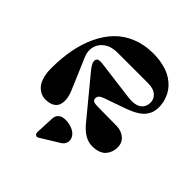

<svg xmlns="http://www.w3.org/2000/svg" viewBox="-264 -958 1392 1392"><g transform="rotate(45 431.5 -262.5)"><path d="M807.1 -110.8Q807.1 -85.9 799.8 -64.5Q792.5 -43 777.1 -24.4Q761.7 -5.9 734.1 4.6Q706.5 15.1 668.9 15.1Q591.8 15.1 521 -70.8L273.9 -370.1Q242.2 -410.2 242.2 -433.1Q242.7 -452.1 256.8 -458.5Q271 -464.8 299.8 -460.9L604 -421.9Q642.6 -417 671.1 -422.1Q699.7 -427.2 715.6 -440.4Q731.4 -453.6 738.8 -470.5Q746.1 -487.3 746.1 -507.8Q746.1 -545.9 717 -570.6Q688 -595.2 634.8 -595.2H321.8Q247.6 -595.2 205.3 -556.9Q163.1 -518.6 163.1 -462.9Q163.1 -435.5 175.8 -404.8L277.8 -165Q293 -129.4 296.6 -97.9Q300.3 -66.4 292 -40.8Q283.7 -15.1 257.8 0Q231.9 15.1 190.9 15.1Q166 15.1 144 5.1Q122.1 -4.9 102.5 -26.1Q83 -47.4 71.5 -85.9Q60.1 -124.5 60.1 -175.8Q60.1 -278.8 77.1 -368.7Q94.2 -458.5 129.9 -533.4Q165.5 -608.4 217.8 -661.9Q270 -715.3 343.8 -745.1Q417.5 -774.9 506.8 -774.9Q558.1 -774.9 601.6 -765.9Q645 -756.8 675.8 -741.9Q706.5 -727.1 731 -706.3Q755.4 -685.5 770.5 -663.6Q785.6 -641.6 795.4 -616.9Q805.2 -592.3 809.1 -570.8Q813 -549.3 813 -528.8Q813 -501 806.6 -478.8Q800.3 -456.5 783.2 -433.1Q766.1 -409.7 732.2 -388.9Q698.2 -368.2 647 -350.1L482.9 -292Q439.9 -277.8 439.9 -248Q439.9 -231 452.6 -223.9Q465.3 -216.8 494.1 -216.8L690.9 -214.8Q741.2 -213.9 774.2 -185.3Q807.1 -156.7 807.1 -110.8ZM316.9 220.2 323.2 79.1Q324.2 53.7 337.9 38.1Q351.6 22.5 372.3 18.1Q393.1 13.7 416 15.9Q439 18.1 460.9 25.9Q495.6 38.1 513.2 63.2Q530.8 88.4 525.4 115.2Q520 142.1 492.2 159.2L352.1 245.1Q338.4 253.9 327.4 246.6Q316.4 239.3 316.9 220.2Z"/></g></svg>

Font: Pilowlava
Style: Regular
Weight: 400
Designer: Anton Moglia, Jérémy Landes, Maksym Kobuzan (Cyrillic), Velvetyne Type Foundry
Foundry: Anton Moglia, Jérémy Landes, Velvetyne Type Foundry
Version: Version 1.001;hotconv 1.0.109;makeotfexe 2.5.65596